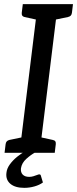

<svg xmlns="http://www.w3.org/2000/svg" viewBox="-20 -737 372 926"><path d="M74 0 162 -717H259L171 0ZM2 0 7 -41Q8 -50 12.5 -55Q17 -60 25 -62L102 -78L104 0ZM142 0 162 -78 235 -62Q244 -60 247 -55Q250 -50 249 -41L244 0ZM192 -717 171 -639 98 -655Q90 -657 87 -662Q84 -667 85 -676L90 -717ZM332 -717 327 -676Q326 -667 321.5 -662Q317 -657 308 -655L231 -639L230 -717ZM169 104Q176 104 177 110L187 143Q171 155 146.5 162Q122 169 97 169Q53 169 30 149.5Q7 130 11 97Q13 76 27 56.5Q41 37 61.5 20Q82 3 105 -9L150 -2Q128 10 106.5 29.5Q85 49 81 75Q79 94 89.5 105Q100 116 121 116Q131 116 141 113Q151 110 158.5 107Q166 104 169 104Z"/></svg>

Font: Aleo
Style: Italic
Weight: 400
Italic angle: -7°
Designer: Alessio Laiso
Foundry: Alessio Laiso
Version: Version 2.001;gftools[0.9.29]